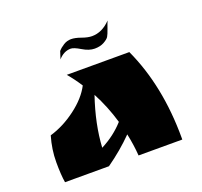

<svg xmlns="http://www.w3.org/2000/svg" viewBox="-120 -821 1006 957"><g transform="rotate(-20 383.5 -342.5)"><path d="M690 -8V0H458Q454 -57 441 -118Q379 -55 301 0H68Q61 -41 61 -108.5Q61 -176 81 -244Q153 -265 219.5 -315Q286 -365 316 -423Q289 -465 259 -500H591Q690 -285 690 -8ZM423 -191Q397 -280 355 -359Q308 -221 301 -98Q373 -135 423 -191ZM322 -616Q285 -616 256 -583L269 -623Q281 -637 299.5 -648.5Q318 -660 339.5 -660Q361 -660 391.5 -649Q422 -638 444 -638Q498 -638 543 -685Q539 -677 529 -648Q519 -619 512.5 -608.5Q506 -598 485.5 -586.5Q465 -575 435.5 -575Q406 -575 372 -595.5Q338 -616 322 -616Z"/></g></svg>

Font: Ruslan Display
Style: Regular
Weight: 400
Version: Version 1.001